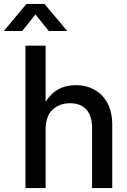

<svg xmlns="http://www.w3.org/2000/svg" viewBox="-72 -961 651 981"><path d="M161.1 -296.9V0H58.1V-727.5H161.1V-441.4Q214.4 -525.9 314.9 -525.9Q368.2 -525.9 410.4 -502.7Q452.6 -479.5 477.1 -434.1Q501.5 -388.7 501.5 -321.3V0H398.4V-308.6Q398.4 -370.6 368.7 -402.1Q338.9 -433.6 285.6 -433.6Q232.9 -433.6 197 -401.1Q161.1 -368.7 161.1 -296.9ZM41.5 -802.7H-51.8V-803.2L63 -940.9H155.3L271 -803.2V-802.7H177.2L109.4 -887.2Z"/></svg>

Font: Inter Display Medium
Style: Regular
Weight: 500
Designer: Rasmus Andersson
Foundry: rsms
Version: Version 4.001;git-9221beed3